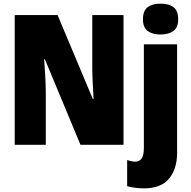

<svg xmlns="http://www.w3.org/2000/svg" viewBox="-20 -797 1049 1057"><path d="M660 0V-714H488V-425Q488 -384 491 -331Q494 -278 495 -252H491L297 -714H61V0H232V-290Q232 -334 228.5 -388Q225 -442 223 -471H227L423 0ZM767 -691Q767 -645 793.5 -626Q820 -607 863 -607Q907 -607 934 -626Q961 -645 961 -691Q961 -738 935 -757.5Q909 -777 863 -777Q819 -777 793 -757.5Q767 -738 767 -691ZM772 240Q867 240 911 186Q955 132 955 44V-553H772V17Q772 59 759 76Q746 93 727 93Q706 93 680 84V228Q700 234 726 237Q752 240 772 240Z"/></svg>

Font: Noto Sans Display SemiCondensed Black
Style: Regular
Weight: 900
Width: 4
Designer: Monotype Design Team
Foundry: Monotype Imaging Inc.
Version: Version 1.900